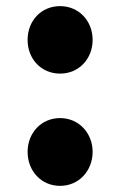

<svg xmlns="http://www.w3.org/2000/svg" viewBox="-20 -592 391 626"><path d="M176 -352C237 -352 282 -400 282 -462C282 -524 237 -572 176 -572C114 -572 70 -524 70 -462C70 -400 114 -352 176 -352ZM176 14C237 14 282 -35 282 -97C282 -158 237 -207 176 -207C114 -207 70 -158 70 -97C70 -35 114 14 176 14Z"/></svg>

Font: Noto Sans T Chinese Black
Style: Bold
Weight: 900
Designer: Ryoko NISHIZUKA (kana & ideographs); Paul D. Hunt (Latin, Greek & Cyrillic); Wenlong ZHANG (bopomofo); Sandoll Communica
Foundry: Adobe Systems Incorporated
Version: Version 1.000;PS 1;hotconv 1.0.78;makeotf.lib2.5.61930